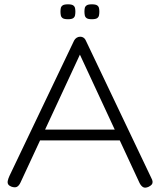

<svg xmlns="http://www.w3.org/2000/svg" viewBox="-20 -857 741 889"><path d="M681 -32Q686 -23 686.5 -15.5Q687 -8 682.5 -2.5Q678 3 668 8Q652 15 642.5 9.5Q633 4 626 -10L350 -604L75 -12Q68 3 58.5 8Q49 13 32 7Q22 3 18 -3.5Q14 -10 16 -20Q18 -30 24 -43L323 -669Q327 -677 334.5 -682Q342 -687 351 -687Q357 -687 362 -685Q367 -683 371 -679Q375 -675 378 -668ZM152 -207 172 -257H530L549 -207ZM405 -768Q388 -768 381 -773Q374 -778 372.5 -786.5Q371 -795 371 -803Q371 -812 372.5 -819.5Q374 -827 381 -832Q388 -837 405 -837Q423 -837 430 -832Q437 -827 438.5 -819Q440 -811 440 -803Q440 -795 438.5 -786.5Q437 -778 430 -773Q423 -768 405 -768ZM295 -768Q277 -768 270 -773Q263 -778 261.5 -786.5Q260 -795 260 -803Q260 -812 261.5 -819.5Q263 -827 270 -832Q277 -837 295 -837Q312 -837 319 -832Q326 -827 327.5 -819Q329 -811 329 -803Q329 -795 327.5 -786.5Q326 -778 319 -773Q312 -768 295 -768Z"/></svg>

Font: Fredoka Light
Style: Regular
Weight: 300
Designer: Ben Nathan
Foundry: Milena B. Brandão, Ben Nathan
Version: Version 2.001